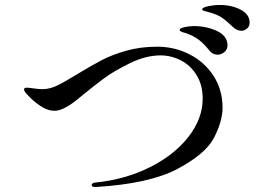

<svg xmlns="http://www.w3.org/2000/svg" viewBox="-20 -754 1040 773"><path d="M916 -647Q890 -672 872.5 -683.5Q855 -695 828 -703Q819 -706 811.5 -707.5Q804 -709 799 -711Q794 -713 794 -716Q794 -724 818 -729Q842 -734 865 -734Q913 -734 949 -715Q985 -696 985 -663Q985 -648 974.5 -639Q964 -630 952 -630Q933 -630 916 -647ZM821 -553Q801 -578 780 -594Q759 -610 730 -620Q726 -621 718 -623.5Q710 -626 706.5 -628.5Q703 -631 703 -634Q703 -640 722 -644.5Q741 -649 760 -649Q812 -649 854 -629Q896 -609 896 -571Q896 -556 884 -545Q872 -534 856 -534Q835 -534 821 -553ZM349 -9Q349 -17 363 -19Q484 -31 583 -80.5Q682 -130 739 -203.5Q796 -277 796 -356Q796 -412 771.5 -451.5Q747 -491 708 -511Q669 -531 626 -531Q567 -531 502 -499Q437 -467 398 -438Q359 -409 315 -373Q310 -369 288 -351Q266 -333 242.5 -320.5Q219 -308 200 -308Q171 -308 141 -328.5Q111 -349 92 -371Q77 -385 77 -393Q77 -398 79.5 -399.5Q82 -401 89 -401Q95 -401 116 -398Q137 -395 150 -395Q180 -395 210 -409.5Q240 -424 292 -456Q348 -490 390 -512Q432 -534 489 -550Q546 -566 613 -566Q683 -566 743.5 -535Q804 -504 840 -448Q876 -392 876 -321Q876 -267 842.5 -201Q809 -135 695.5 -74.5Q582 -14 364 -1Q349 -1 349 -9Z"/></svg>

Font: Shippori Mincho Medium
Style: Regular
Weight: 500
Designer: FONTDASU
Foundry: FONTDASU / Google Inc. / but / Adobe
Version: Version 3.110; ttfautohint (v1.8.3)